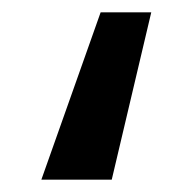

<svg xmlns="http://www.w3.org/2000/svg" viewBox="-20 -156 312 311"><path d="M225 -136 161 135H47L143 -136Z"/></svg>

Font: Fira Sans Extra Condensed Medium
Style: Regular
Weight: 500
Width: 1
Designer: Carrois Corporate & Edenspiekermann AG
Foundry: Carrois Corporate GbR & Edenspiekermann AG
Version: Version 4.203